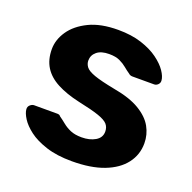

<svg xmlns="http://www.w3.org/2000/svg" viewBox="-102 -632 745 744"><g transform="rotate(20 271.0 -260.0)"><path d="M268 10Q206 10 161.5 -4.5Q117 -19 89.5 -40Q62 -61 48.5 -82.5Q35 -104 34 -119Q33 -130 41 -137Q49 -144 57 -144H154Q157 -144 160 -143Q163 -142 166 -138Q179 -129 193 -117.5Q207 -106 225.5 -98Q244 -90 272 -90Q305 -90 328 -103.5Q351 -117 351 -142Q351 -160 340.5 -172Q330 -184 301 -194Q272 -204 215 -216Q161 -228 123 -248Q85 -268 66 -298.5Q47 -329 47 -372Q47 -411 71.5 -447Q96 -483 144 -506.5Q192 -530 264 -530Q319 -530 360.5 -516.5Q402 -503 430 -482.5Q458 -462 472.5 -440.5Q487 -419 488 -403Q489 -393 482 -386Q475 -379 466 -379H377Q372 -379 368 -380.5Q364 -382 361 -385Q349 -393 336.5 -403.5Q324 -414 307 -422Q290 -430 263 -430Q230 -430 212.5 -415.5Q195 -401 195 -379Q195 -365 204 -353Q213 -341 241 -331Q269 -321 326 -310Q394 -298 434 -274Q474 -250 491.5 -218.5Q509 -187 509 -151Q509 -104 481 -67.5Q453 -31 399.5 -10.5Q346 10 268 10Z"/></g></svg>

Font: Rubik SemiBold
Style: Regular
Weight: 600
Designer: Hubert and Fischer
Foundry: Hubert and Fischer
Version: Version 2.300;gftools[0.9.30]